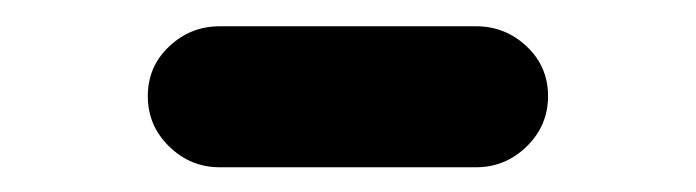

<svg xmlns="http://www.w3.org/2000/svg" viewBox="-20 -370 540 149"><path d="M349.6 -349.6Q372.1 -349.6 388.7 -334Q405.3 -318.4 405.3 -295.4Q405.3 -272.5 388.7 -256.3Q372.1 -240.2 349.6 -240.2H150.4Q127.9 -240.2 111.3 -256.3Q94.7 -272.5 94.7 -295.4Q94.7 -318.4 111.3 -334Q127.9 -349.6 150.4 -349.6Z"/></svg>

Font: Rounded Mgen+ 1m bold
Style: Bold
Weight: 700
Designer: [Source Han Sans]
Ryoko NISHIZUKA  (kana & ideographs); Paul D. Hunt (Latin, Greek & Cyrillic); Wenlong ZHANG  (bopomofo
Version: Version 1.059.20150602